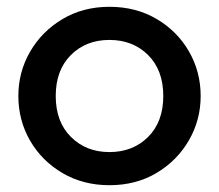

<svg xmlns="http://www.w3.org/2000/svg" viewBox="-20 -530 644 565"><path d="M302 15Q224.5 15 163.8 -20.8Q103 -56.5 68.5 -116.2Q34 -176 34 -247.5Q34 -318 68.5 -377.8Q103 -437.5 163.8 -473.8Q224.5 -510 302 -510Q380 -510 440.8 -474.2Q501.5 -438.5 536 -378.8Q570.5 -319 570.5 -247.5Q570.5 -177 536 -117.2Q501.5 -57.5 441 -21.2Q380.5 15 302 15ZM302 -82.5Q371 -82.5 415.8 -127Q460.5 -171.5 460.5 -247.5Q460.5 -323.5 415.8 -368Q371 -412.5 302 -412.5Q233 -412.5 188.5 -368Q144 -323.5 144 -247.5Q144 -171.5 188.8 -127Q233.5 -82.5 302 -82.5Z"/></svg>

Font: Geologica
Style: Regular
Weight: 400
Designer: Sindre Bremnes, Frode Helland
Foundry: Monokrom Skriftforlag AS
Version: Version 1.010; ttfautohint (v1.8.4.7-5d5b);gftools[0.9.28]